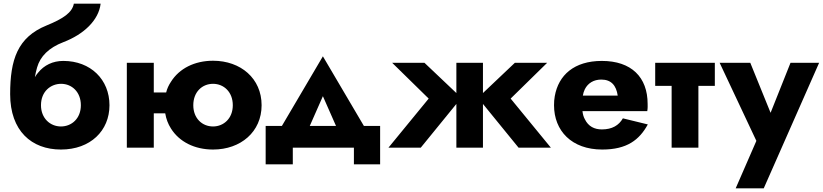

<svg xmlns="http://www.w3.org/2000/svg" viewBox="-20 -800 4457 1040"><path d="M35 -290C35 -91 151 10 310 10C470 10 573 -92 573 -230C573 -369 471 -470 323 -470C266 -470 219 -447 186 -406C180 -399 174 -391 169 -382C172 -400 176 -418 181 -435C198 -494 243 -541 324 -572C434 -614 515 -691 525 -780H380C371 -732 323 -699 232 -662C75 -598 35 -477 35 -290ZM311 -346C369 -346 418 -302 418 -230C418 -159 369 -115 310 -115C252 -115 202 -159 202 -230C202 -305 255 -346 311 -346Z M667 -460V0H813V-186H875C880 -156 890 -129 906 -104C951 -32 1034 10 1134 10C1284 10 1397 -86 1397 -230C1397 -375 1284 -471 1134 -471C1034 -471 951 -429 906 -357C894 -339 885 -320 880 -299H813V-460ZM1027 -230C1027 -302 1075 -346 1134 -346C1192 -346 1241 -302 1241 -230C1241 -159 1192 -115 1134 -115C1075 -115 1027 -159 1027 -230Z M1897 0V90H2039V-118H1951L1729 -495L1507 -118H1419V90H1566V0ZM1729 -279 1800 -118H1658Z M2769 -460 2596 -296V-460H2452V-296L2279 -460H2104L2302 -266L2084 0H2259L2452 -237V0H2596V-237L2789 0H2964L2746 -266L2944 -460Z M3354 -159C3332 -121 3296 -99 3240 -99C3200 -99 3167 -115 3148 -154C3141 -166 3137 -181 3135 -198H3486C3489 -214 3488 -229 3488 -237C3488 -382 3400 -470 3240 -470C3090 -470 3005 -393 2985 -279C2982 -263 2981 -247 2981 -230C2981 -92 3076 10 3242 10C3376 10 3443 -42 3489 -126ZM3137 -282C3139 -295 3143 -306 3148 -317C3165 -350 3196 -369 3237 -369C3291 -369 3318 -337 3326 -282Z M3529 -460V-335H3618V0H3763V-335H3852V-460Z M4417 -460H4262L4154 -189L4044 -460H3878L4077 -37L3965 220H4117Z"/></svg>

Font: Jost
Style: Bold
Weight: 700
Version: Version 3.710